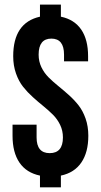

<svg xmlns="http://www.w3.org/2000/svg" viewBox="-20 -765 436 830"><path d="M34.2 -178.2V-226.1H138.2V-170.9Q138.2 -103 194.8 -103Q252 -103 252 -170.9Q252 -200.2 240 -225.1Q228 -250 209.2 -268.8Q190.4 -287.6 167.5 -306.2Q144.5 -324.7 121.6 -345.5Q98.6 -366.2 79.8 -389.9Q61 -413.6 49.1 -447.5Q37.1 -481.4 37.1 -522Q37.1 -667 152.8 -692.9V-745.1H243.2V-692.9Q301.3 -680.7 331.1 -637.2Q360.8 -593.8 360.8 -522V-500H256.8V-528.8Q256.8 -598.1 202.1 -598.1Q147 -598.1 147 -528.8Q147 -499.5 158.9 -474.6Q170.9 -449.7 189.7 -430.9Q208.5 -412.1 231.4 -393.6Q254.4 -375 277.3 -354.5Q300.3 -334 319.1 -310.3Q337.9 -286.6 349.9 -252.7Q361.8 -218.8 361.8 -178.2Q361.8 -106.4 331.5 -62.3Q301.3 -18.1 243.2 -5.9V44.9H152.8V-5.9Q94.2 -18.1 64.2 -62Q34.2 -106 34.2 -178.2Z"/></svg>

Font: Bebas Neue Bold
Style: Regular
Weight: 700
Designer: Ryoichi Tsunekawa
Foundry: Ryoichi Tsunekawa
Version: Version 1.300